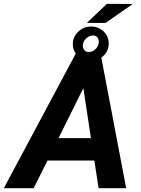

<svg xmlns="http://www.w3.org/2000/svg" viewBox="-71 -996 748 1016"><path d="M428.2 -146.5H180.2L106.9 0H-50.8L329.1 -710.9H461.4L596.7 0H450.7ZM238.8 -265.1H410.2L370.1 -529.8ZM494.6 -975.6 631.8 -975.1 487.3 -874.5 388.7 -875ZM314.5 -760.3Q313.5 -799.8 342.3 -827.6Q371.1 -855.5 411.6 -855.5Q450.7 -855.5 477.1 -829.6Q503.4 -803.7 504.4 -767.1Q504.4 -727.5 476.6 -700.7Q448.7 -673.8 408.7 -673.8Q368.2 -673.8 341.8 -699Q315.4 -724.1 314.5 -760.3ZM367.7 -760.7Q365.2 -745.1 373.8 -732.7Q382.3 -720.2 399.4 -720.7Q422.9 -721.2 438.7 -740.7Q454.6 -760.3 451.2 -782.2Q445.8 -808.1 420.9 -808.1Q401.4 -808.1 386 -793.7Q370.6 -779.3 367.7 -760.7Z"/></svg>

Font: RobotoInd
Style: Bold Italic
Weight: 700
Italic angle: -12°
Designer: Google
Version: Version 2.001150; 2014